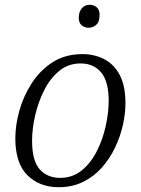

<svg xmlns="http://www.w3.org/2000/svg" viewBox="-20 -772 588 802"><path d="M225 10Q145 10 94.5 -40Q44 -90 44 -194Q44 -249 61 -310Q78 -371 113 -425Q148 -479 200.5 -512.5Q253 -546 325 -546Q374 -546 415 -525Q456 -504 480 -459Q504 -414 504 -341Q504 -298 493.5 -250.5Q483 -203 461 -156.5Q439 -110 406 -72.5Q373 -35 327.5 -12.5Q282 10 225 10ZM231 -29Q284 -29 322.5 -61Q361 -93 385.5 -142.5Q410 -192 422 -247.5Q434 -303 434 -351Q434 -432 402.5 -469.5Q371 -507 317 -507Q265 -507 227 -475.5Q189 -444 164 -394Q139 -344 126.5 -288.5Q114 -233 114 -184Q114 -100 146 -64.5Q178 -29 231 -29ZM351 -656Q333 -656 321 -666.5Q309 -677 309 -698Q309 -722 321.5 -737Q334 -752 354 -752Q372 -752 384 -741.5Q396 -731 396 -710Q396 -680 381.5 -668Q367 -656 351 -656Z"/></svg>

Font: Noto Serif Light
Style: Italic
Weight: 300
Italic angle: -12°
Designer: Monotype Design Team
Foundry: Monotype Imaging Inc.
Version: Version 2.013